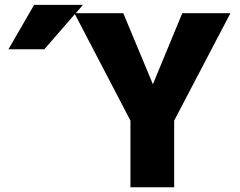

<svg xmlns="http://www.w3.org/2000/svg" viewBox="-20 -788 1012 810"><path d="M124 -767.6H330.1L299.8 -732.4H500L625 -432.6L749 -732.4H952.1L714.8 -279.3V2H530.3V-279.3L295.9 -728.5L167 -580.1H15.6Z"/></svg>

Font: Gen Shin Gothic Heavy
Style: Bold
Weight: 900
Designer: [Source Han Sans]
Ryoko NISHIZUKA  (kana & ideographs); Paul D. Hunt (Latin, Greek & Cyrillic); Wenlong ZHANG  (bopomofo
Version: Version 1.002.20150607